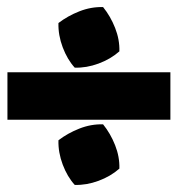

<svg xmlns="http://www.w3.org/2000/svg" viewBox="-20 -550 502 542"><path d="M191 -359Q170 -382 157 -416.5Q144 -451 145 -485Q171 -505 204 -518Q237 -531 271 -530Q292 -504 305 -471Q318 -438 317 -405Q292 -383 258 -370.5Q224 -358 191 -359ZM1 -212V-346H461V-212ZM191 -28Q170 -51 157 -85.5Q144 -120 145 -154Q171 -174 204 -187Q237 -200 271 -199Q292 -173 305 -140Q318 -107 317 -74Q292 -52 258 -39.5Q224 -27 191 -28Z"/></svg>

Font: Piazzolla SC Black
Style: Regular
Weight: 900
Designer: Juan Pablo del Peral
Foundry: Huerta Tipografica
Version: Version 1.330